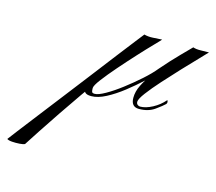

<svg xmlns="http://www.w3.org/2000/svg" viewBox="-269 -354 762 676"><g transform="rotate(15 112.0 -16.0)"><path d="M179 -258Q193 -254 210.5 -255Q228 -256 244 -257Q241 -253 220.5 -232Q200 -211 172 -180.5Q144 -150 116.5 -118.5Q89 -87 70.5 -62.5Q52 -38 52 -29Q52 -20 53.5 -15.5Q55 -11 64 -11Q77 -11 102.5 -25.5Q128 -40 157.5 -62.5Q187 -85 214.5 -109.5Q242 -134 259 -155Q291 -192 320.5 -222Q350 -252 357 -259Q368 -255 385 -255.5Q402 -256 415 -256Q408 -248 385.5 -225Q363 -202 334.5 -171.5Q306 -141 279 -111Q252 -81 234 -57Q216 -33 216 -23Q216 -16 220.5 -12.5Q225 -9 230 -9Q250 -9 274.5 -22Q299 -35 316 -55Q318 -57 319 -51Q320 -45 316 -41Q308 -33 285 -16.5Q262 0 228 0Q199 0 199 -33Q199 -56 210.5 -79Q222 -102 236.5 -121Q251 -140 259 -151Q271 -168 282.5 -170Q294 -172 286 -164Q283 -161 266 -143.5Q249 -126 223 -102Q197 -78 167 -54.5Q137 -31 107.5 -15.5Q78 0 54 0Q36 0 30.5 -7.5Q25 -15 25 -24Q25 -33 25 -38L67 -61Q47 -35 19 5Q-9 45 -38 88Q-67 131 -91 167.5Q-115 204 -127 223Q-132 226 -146 227Q-160 228 -173.5 227Q-187 226 -192 222Q-187 215 -165 186.5Q-143 158 -110.5 116Q-78 74 -40 25Q-2 -24 35 -72Q72 -120 103.5 -161Q135 -202 155.5 -228Q176 -254 179 -258Z"/></g></svg>

Font: Kapakana
Style: Regular
Weight: 400
Designer: Kousuke Nagai
Version: Version 1.002